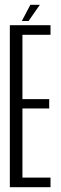

<svg xmlns="http://www.w3.org/2000/svg" viewBox="-20 -780 256 800"><path d="M21 0H190.5V-40H73.5V-328H185V-367H73.5V-635H190.5V-675H21ZM71 -692.5H99L146 -760H106.5Z"/></svg>

Font: Anybody ExtraCondensed Light
Style: Regular
Weight: 300
Width: 2
Version: Version 1.113;gftools[0.9.25]